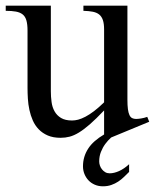

<svg xmlns="http://www.w3.org/2000/svg" viewBox="-20 -467 541 671"><path d="M431.2 133.8Q422.9 142.1 413.6 151.1Q404.3 160.2 393.3 167.5Q382.3 174.8 369.1 179.4Q356 184.1 339.8 184.1Q324.2 184.1 311.3 178.5Q298.3 172.9 289.3 163.3Q280.3 153.8 275.1 141.1Q270 128.4 270 114.3Q270 80.1 288.6 51.8Q305.7 25.4 343.8 2.9V-81.1Q315.4 -51.3 294.2 -32.7Q272.9 -14.2 255.6 -3.7Q238.3 6.8 223.1 10.7Q208 14.6 191.9 14.6Q166 14.6 147.2 6.6Q128.4 -1.5 115.5 -14.9Q102.5 -28.3 94.7 -45.9Q86.9 -63.5 82.8 -82.8Q78.6 -102.1 77.4 -122.1Q76.2 -142.1 76.2 -159.7V-359.9Q76.2 -381.8 72.3 -395.5Q68.4 -409.2 59.3 -416.5Q50.3 -423.8 35.6 -426.5Q21 -429.2 0 -429.2V-447.3H157.7V-147.9Q157.7 -128.9 160.2 -110.6Q162.6 -92.3 170.7 -77.9Q178.7 -63.5 193.4 -54.7Q208 -45.9 231.9 -45.9Q241.7 -45.9 253.2 -48.8Q264.6 -51.8 278.6 -59.1Q292.5 -66.4 308.6 -78.6Q324.7 -90.8 343.8 -109.4V-363.8Q343.8 -384.3 339.6 -396.7Q335.4 -409.2 326.7 -416.3Q317.9 -423.3 304.2 -426Q290.5 -428.7 271.5 -429.2V-447.3H425.3V-118.7Q425.3 -98.6 427 -85.7Q428.7 -72.8 432.4 -64.9Q436 -57.1 441.9 -54.2Q447.8 -51.3 455.6 -51.3Q462.4 -51.3 473.1 -53Q483.9 -54.7 494.6 -58.6L501.5 -41.5L369.1 13.2Q368.7 13.7 367.7 14.2Q357.4 23.4 348.1 35.9Q338.9 48.3 332.8 63.7Q326.7 79.1 326.7 97.2Q326.7 104 329.1 111.3Q331.5 118.7 336.4 124.8Q341.3 130.9 347.9 134.8Q354.5 138.7 363.3 138.7Q378.4 138.7 396 130.9Q413.6 123 431.2 106.9Z"/></svg>

Font: Doulos SIL Am
Style: Regular
Weight: 400
Designer: Walt Agee, Victor Gaultney, Peter Martin, Debbi Hosken, Becca Hirsbrunner
Foundry: SIL International
Version: Version 5.000